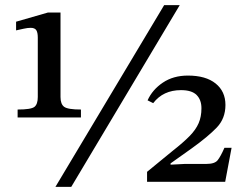

<svg xmlns="http://www.w3.org/2000/svg" viewBox="-20 -712 947 752"><path d="M297 -252H49V-283Q102 -283 115 -293.5Q128 -304 128 -332V-565Q128 -585 122 -594Q116 -603 100 -603Q88 -603 72.5 -599.5Q57 -596 43 -593V-627L168 -663H217V-332Q217 -304 231.5 -293.5Q246 -283 297 -283ZM259 20H197L623 -692H684ZM862 0H556V-39L656 -121Q698 -154 722.5 -179Q747 -204 758 -229.5Q769 -255 769 -288Q769 -321 750 -340Q731 -359 689 -359Q619 -359 580 -308L558 -319Q577 -361 618 -388.5Q659 -416 716 -416Q786 -416 824.5 -385Q863 -354 863 -301Q863 -248 829 -212.5Q795 -177 731 -131L648 -72V-67L705 -70H789Q821 -70 832.5 -84.5Q844 -99 859 -133H887Z"/></svg>

Font: STIX Two Text Medium
Style: Regular
Weight: 500
Designer: Ross Mills, John Hudson & Paul Hanslow, Tiro Typeworks Ltd; with prior portions MicroPress Inc., and Coen Hoffman.
Foundry: Tiro Typeworks Ltd
Version: Version 2.13 b171